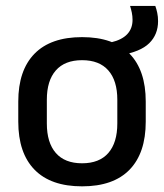

<svg xmlns="http://www.w3.org/2000/svg" viewBox="-20 -630 566 662"><path d="M263 12.5Q155 12.5 99 -45Q43 -102.5 43 -210.5V-280Q43 -387.5 99 -444.8Q155 -502 263 -502Q371 -502 426.8 -444.8Q482.5 -387.5 482.5 -280V-210.5Q482.5 -102.5 426.8 -45Q371 12.5 263 12.5ZM263 -67Q322.5 -67 353.5 -102.5Q384.5 -138 384.5 -204.5V-286Q384.5 -352 353.5 -387.2Q322.5 -422.5 263 -422.5Q203.5 -422.5 172.5 -387.2Q141.5 -352 141.5 -286V-204.5Q141.5 -138 172.5 -102.5Q203.5 -67 263 -67ZM395.5 -440 363 -484Q400 -492.5 418.5 -512Q437 -531.5 437 -561.5Q437 -574.5 434.5 -586.5Q432 -598.5 428.5 -609.5H515.5Q519.5 -598.5 522.2 -585.5Q525 -572.5 525 -557Q525 -511 494.5 -481Q464 -451 395.5 -440Z"/></svg>

Font: Anek Latin Medium Medium
Style: Regular
Weight: 500
Version: Version 1.003